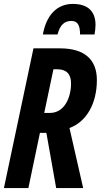

<svg xmlns="http://www.w3.org/2000/svg" viewBox="-22 -961 515 981"><path d="M197 -785H272C285 -835 308 -854 343 -854C377 -854 387 -828 387 -785H461C464 -802 466 -819 466 -834C466 -897 433 -941 350 -941C270 -941 215 -885 197 -785ZM-2 0H123L182 -282H215L265 0H403L333 -307C419 -338 473 -431 473 -552C473 -656 411 -714 284 -714H149ZM233 -384H204L251 -607H271C317 -607 341 -583 341 -535C341 -462 307 -384 233 -384Z"/></svg>

Font: Noto Sans ExtraCondensed
Style: Bold Italic
Weight: 700
Width: 2
Italic angle: -12°
Designer: Monotype Design Team
Foundry: Monotype Imaging Inc.
Version: Version 2.013